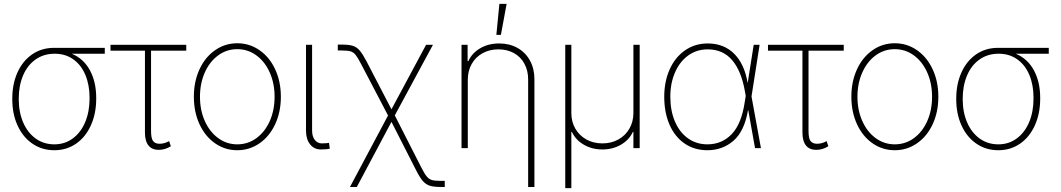

<svg xmlns="http://www.w3.org/2000/svg" viewBox="-20 -760 5442 985"><path d="M257.8 -514.6H517.6V-484.4H348.1Q409.2 -459 441.4 -399.2Q473.6 -339.4 473.6 -257.8V-253.9Q473.6 -177.7 446.5 -117.4Q419.4 -57.1 370.6 -23.2Q321.8 10.7 258.8 10.7Q195.8 10.7 146.7 -22.7Q97.7 -56.2 70.3 -115.7Q43 -175.3 43 -251V-253.9Q43 -329.1 69.6 -388.2Q96.2 -447.3 144.8 -481Q193.4 -514.6 257.8 -514.6ZM258.8 -19.5Q312.5 -19.5 353.5 -49.8Q394.5 -80.1 417 -133.5Q439.5 -187 439.5 -254.9V-258.8Q439.5 -323.7 418.2 -375Q397 -426.3 356.4 -455.3Q315.9 -484.4 260.7 -484.4Q204.1 -484.4 162.4 -454.8Q120.6 -425.3 98.4 -372.8Q76.2 -320.3 76.2 -253.9V-251Q76.2 -184.6 98.9 -131.8Q121.6 -79.1 163.1 -49.3Q204.6 -19.5 258.8 -19.5Z M935.5 -500H754.9V-87.9Q754.9 -50.3 765.4 -36.4Q775.9 -22.5 798.8 -22.5Q823.7 -22.5 847.7 -36.1L856.4 -9.8Q827.1 8.8 793.9 8.8Q759.8 8.8 741.7 -13.7Q723.6 -36.1 723.6 -80.1V-500H546.9V-530.3H935.5Z M974.6 -263.7Q974.6 -341.8 1003.4 -404.3Q1032.2 -466.8 1083.3 -502.4Q1134.3 -538.1 1197.3 -538.1Q1260.3 -538.1 1311.5 -502.4Q1362.8 -466.8 1391.8 -404.1Q1420.9 -341.3 1420.9 -263.7Q1420.9 -185.5 1391.8 -123Q1362.8 -60.5 1311.5 -24.9Q1260.3 10.7 1197.3 10.7Q1134.3 10.7 1083.3 -24.9Q1032.2 -60.5 1003.4 -123Q974.6 -185.5 974.6 -263.7ZM1388.7 -263.7Q1388.7 -332 1364 -387.7Q1339.4 -443.4 1295.7 -475.6Q1252 -507.8 1197.3 -507.8Q1142.6 -507.8 1098.9 -475.6Q1055.2 -443.4 1030.5 -387.7Q1005.9 -332 1005.9 -263.7Q1005.9 -195.3 1030.5 -139.6Q1055.2 -84 1098.9 -51.8Q1142.6 -19.5 1197.3 -19.5Q1252.4 -19.5 1296.1 -51.8Q1339.8 -84 1364.3 -139.6Q1388.7 -195.3 1388.7 -263.7Z M1581.1 -530.3V-90.8Q1581.1 -60.1 1595 -42.2Q1608.9 -24.4 1630.9 -24.4Q1644.5 -24.4 1655.3 -25.4Q1666 -26.4 1668 -27.3L1671.9 2.9Q1667 4.4 1654.8 5.6Q1642.6 6.8 1626 6.8Q1591.8 6.8 1570.8 -19.5Q1549.8 -45.9 1549.8 -90.8V-530.3Z M1970.7 -167.5 1833 -430.7Q1815.9 -463.9 1804.7 -478Q1793.5 -492.2 1778.6 -496.6Q1763.7 -501 1733.4 -501H1712.9V-531.2H1733.4Q1770 -531.2 1790 -524.9Q1810.1 -518.6 1825.2 -501Q1840.3 -483.4 1860.4 -445.3L1988.3 -199.2L2166 -530.3H2201.2L2005.4 -168L2141.6 99.6Q2158.2 132.3 2169.9 146Q2181.6 159.7 2196.8 163.8Q2211.9 168 2242.2 168H2261.7V199.2H2242.2Q2205.6 199.2 2185.3 192.9Q2165 186.5 2149.7 169.2Q2134.3 151.9 2115.2 114.3L1988.3 -134.8L1810.5 199.2H1775.4Z M2379.9 0H2347.7V-530.3H2378.9V-446.3H2382.8Q2401.4 -487.8 2443.6 -512.5Q2485.8 -537.1 2541 -537.1Q2593.8 -537.1 2634.8 -514.2Q2675.8 -491.2 2698.7 -449.5Q2721.7 -407.7 2721.7 -353.5V199.2H2689.5V-352.5Q2689.5 -397.9 2670.4 -433.1Q2651.4 -468.3 2616.7 -487.5Q2582 -506.8 2537.1 -506.8Q2491.7 -506.8 2455.8 -487.1Q2419.9 -467.3 2399.9 -431.9Q2379.9 -396.5 2379.9 -350.6ZM2542 -740.2H2579.1L2549.8 -581.1H2526.4Z M2879.9 -530.3H2911.1V-180.7Q2911.1 -135.3 2931.6 -99.9Q2952.1 -64.5 2988.3 -44.4Q3024.4 -24.4 3070.3 -24.4Q3116.2 -24.4 3152.3 -44.4Q3188.5 -64.5 3209 -100.1Q3229.5 -135.7 3229.5 -180.7V-530.3H3261.7V0H3229.5V-83H3226.6Q3207.5 -42 3165.5 -17.6Q3123.5 6.8 3070.3 6.8Q3017.6 6.8 2975.3 -17.6Q2933.1 -42 2914.1 -83H2911.1V205.1H2879.9Z M3387.7 -263.7Q3387.7 -342.8 3416 -405Q3444.3 -467.3 3495.1 -502.2Q3545.9 -537.1 3610.4 -537.1Q3693.4 -537.1 3746.3 -484.4Q3799.3 -431.6 3815.4 -335H3815.9L3846.7 -530.3H3877L3835.4 -265.1L3883.8 0H3853.5L3818.8 -194.3H3817.4Q3798.8 -86.4 3742.7 -37.8Q3686.5 10.7 3609.4 10.7Q3542.5 10.7 3492.2 -23.7Q3441.9 -58.1 3414.8 -120.4Q3387.7 -182.6 3387.7 -263.7ZM3609.4 -19.5Q3683.6 -19.5 3733.9 -72Q3784.2 -124.5 3800.8 -237.3L3805.7 -268.1L3801.8 -290Q3783.7 -395.5 3736.3 -451.2Q3689 -506.8 3610.4 -506.8Q3554.7 -506.8 3511.2 -475.8Q3467.8 -444.8 3443.4 -389.4Q3418.9 -334 3418.9 -263.7Q3418.9 -191.9 3442.6 -136.5Q3466.3 -81.1 3509.5 -50.3Q3552.7 -19.5 3609.4 -19.5Z M4308.6 -500H4127.9V-87.9Q4127.9 -50.3 4138.4 -36.4Q4148.9 -22.5 4171.9 -22.5Q4196.8 -22.5 4220.7 -36.1L4229.5 -9.8Q4200.2 8.8 4167 8.8Q4132.8 8.8 4114.7 -13.7Q4096.7 -36.1 4096.7 -80.1V-500H3919.9V-530.3H4308.6Z M4347.7 -263.7Q4347.7 -341.8 4376.5 -404.3Q4405.3 -466.8 4456.3 -502.4Q4507.3 -538.1 4570.3 -538.1Q4633.3 -538.1 4684.6 -502.4Q4735.8 -466.8 4764.9 -404.1Q4793.9 -341.3 4793.9 -263.7Q4793.9 -185.5 4764.9 -123Q4735.8 -60.5 4684.6 -24.9Q4633.3 10.7 4570.3 10.7Q4507.3 10.7 4456.3 -24.9Q4405.3 -60.5 4376.5 -123Q4347.7 -185.5 4347.7 -263.7ZM4761.7 -263.7Q4761.7 -332 4737.1 -387.7Q4712.4 -443.4 4668.7 -475.6Q4625 -507.8 4570.3 -507.8Q4515.6 -507.8 4471.9 -475.6Q4428.2 -443.4 4403.6 -387.7Q4378.9 -332 4378.9 -263.7Q4378.9 -195.3 4403.6 -139.6Q4428.2 -84 4471.9 -51.8Q4515.6 -19.5 4570.3 -19.5Q4625.5 -19.5 4669.2 -51.8Q4712.9 -84 4737.3 -139.6Q4761.7 -195.3 4761.7 -263.7Z M5100.6 -514.6H5360.4V-484.4H5190.9Q5252 -459 5284.2 -399.2Q5316.4 -339.4 5316.4 -257.8V-253.9Q5316.4 -177.7 5289.3 -117.4Q5262.2 -57.1 5213.4 -23.2Q5164.6 10.7 5101.6 10.7Q5038.6 10.7 4989.5 -22.7Q4940.4 -56.2 4913.1 -115.7Q4885.7 -175.3 4885.7 -251V-253.9Q4885.7 -329.1 4912.4 -388.2Q4939 -447.3 4987.5 -481Q5036.1 -514.6 5100.6 -514.6ZM5101.6 -19.5Q5155.3 -19.5 5196.3 -49.8Q5237.3 -80.1 5259.8 -133.5Q5282.2 -187 5282.2 -254.9V-258.8Q5282.2 -323.7 5261 -375Q5239.7 -426.3 5199.2 -455.3Q5158.7 -484.4 5103.5 -484.4Q5046.9 -484.4 5005.1 -454.8Q4963.4 -425.3 4941.2 -372.8Q4918.9 -320.3 4918.9 -253.9V-251Q4918.9 -184.6 4941.7 -131.8Q4964.4 -79.1 5005.9 -49.3Q5047.4 -19.5 5101.6 -19.5Z"/></svg>

Font: Pretendard JP Thin
Style: Regular
Weight: 100
Designer: Base glyphs from Inter by Rasmus Andersson; Hangeul glyphs from Noto Sans CJK(Source Han Sans) by Jang Soo-young and Kan
Foundry: Kil Hyung-jin
Version: Version 1.309